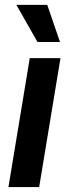

<svg xmlns="http://www.w3.org/2000/svg" viewBox="-20 -758 279 778"><path d="M14.2 0 100.6 -522.5H225.1L138.7 0ZM131.8 -587.9 46.4 -738.3H171.4L223.1 -587.9Z"/></svg>

Font: Inter 28pt SemiBold
Style: Italic
Weight: 600
Italic angle: -9.3988°
Designer: Rasmus Andersson
Foundry: rsms
Version: Version 4.001;git-66647c0bb